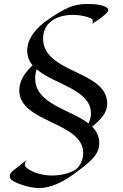

<svg xmlns="http://www.w3.org/2000/svg" viewBox="-20 -828 617 967"><path d="M117 -574C117 -544 127 -520 144 -499C104 -462 77 -419 77 -373C77 -209 399 -216 399 -57C399 -22 381 8 370 18C351 37 303 56 240 56C177 56 122 29 109 12C109 12 97 -5 116 -24C64 17 43 34 43 34C23 51 28 67 37 77C53 93 130 121 183 119C237 117 295 91 361 42C427 -7 480 -46 480 -106C480 -141 466 -168 444 -190C488 -226 520 -260 520 -306C520 -475 197 -457 197 -634C197 -716 268 -753 347 -753C396 -753 434 -739 443 -732C443 -732 454 -724 443 -708C497 -739 520 -766 520 -766C544 -793 482 -810 415 -808C347 -807 305 -785 226 -732C164 -691 117 -634 117 -574ZM438 -257C438 -237 432 -220 426 -206C334 -278 157 -303 157 -434C157 -450 160 -464 164 -476C164 -477 164 -478 165 -479C254 -402 438 -378 438 -257Z"/></svg>

Font: Quintessential
Style: Regular
Weight: 400
Designer: Astigmatic (AOETI)
Foundry: Astigmatic (AOETI)
Version: Version 1.000